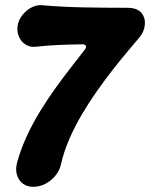

<svg xmlns="http://www.w3.org/2000/svg" viewBox="-20 -633 578 739"><path d="M108.4 86Q71.2 86 53.4 57.8Q35.6 29.6 46.2 -8.6Q60.2 -59.4 83 -108.8Q105.8 -158.2 134.2 -204.5Q162.6 -250.8 192.9 -292.9Q223.2 -335 252.1 -372.2Q281 -409.4 304.6 -439.6Q313.2 -450 310.4 -456.5Q307.6 -463 296.2 -462.4Q251.2 -461.8 206.9 -460Q162.6 -458.2 117.2 -453Q95.2 -450.8 78 -461.7Q60.8 -472.6 52.7 -492.3Q44.6 -512 47.8 -534Q51 -555.4 65.2 -573.8Q79.4 -592.2 99.7 -603.4Q120 -614.6 141 -613Q221.8 -606 304.2 -604.5Q386.6 -603 468.6 -603Q508.6 -603 524.3 -583.5Q540 -564 537.5 -537.7Q535 -511.4 517.6 -490.2Q498.4 -467.4 471.7 -435.8Q445 -404.2 414.9 -365.7Q384.8 -327.2 354.1 -283.8Q323.4 -240.4 295.8 -193.7Q268.2 -147 246.9 -98.1Q225.6 -49.2 214.6 -0.2Q209.2 23.8 192.8 43.6Q176.4 63.4 154.2 74.7Q132 86 108.4 86Z"/></svg>

Font: Winky Sans
Style: Italic
Weight: 400
Italic angle: -8.97852°
Designer: Simon Atzbach
Foundry: typofactur
Version: Version 1.205